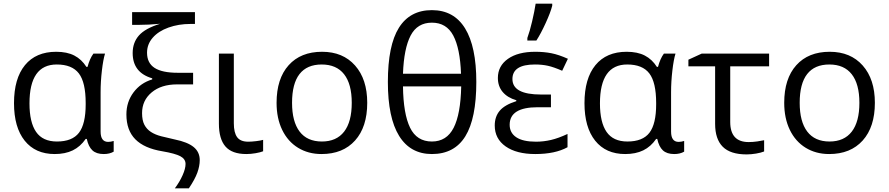

<svg xmlns="http://www.w3.org/2000/svg" viewBox="-20 -826 4824 1042"><path d="M289 -58Q372 -58 408.5 -105.5Q445 -153 445 -260V-267Q445 -379 408 -427.5Q371 -476 288 -476Q140 -476 140 -265Q140 -162 176 -110Q212 -58 289 -58ZM277 10Q172 10 114 -62.5Q56 -135 56 -266Q56 -400 115.5 -472.5Q175 -545 285 -545Q344 -545 383.5 -524.5Q423 -504 449 -463H455Q467 -508 487 -535H550Q540 -503 533 -443Q526 -383 526 -326V-112Q526 -56 567 -56Q581 -56 597 -61V-3Q575 10 543 10Q503 10 481.5 -10Q460 -30 451 -72H445Q416 -30 375 -10Q334 10 277 10Z M1028 -368H941Q855 -368 803 -324.5Q751 -281 751 -212Q751 -173 763.5 -149Q776 -125 799 -110Q822 -95 855 -86.5Q888 -78 929 -69Q998 -55 1031 -28Q1064 -1 1064 43Q1064 75 1051 111Q1038 147 1005 196H929Q955 161 971 125Q987 89 987 64Q987 37 959 22Q931 7 861 -5Q763 -21 714.5 -70Q666 -119 666 -205Q666 -273 704.5 -324.5Q743 -376 806 -395V-401Q700 -432 700 -538Q700 -595 734 -633.5Q768 -672 849 -697Q786 -691 730 -691H697V-760H1038V-696H1013Q949 -696 894.5 -676.5Q840 -657 809 -621.5Q778 -586 778 -540Q778 -484 819 -457.5Q860 -431 945 -431H1028Z M1249 -535V-157Q1249 -106 1267 -81.5Q1285 -57 1327 -57Q1345 -57 1370 -60Q1395 -63 1408 -67V-5Q1393 1 1367 5.5Q1341 10 1317 10Q1239 10 1203.5 -31Q1168 -72 1168 -155V-535Z M1973 -268Q1973 -137 1907 -63.5Q1841 10 1725 10Q1653 10 1597.5 -24Q1542 -58 1511.5 -121Q1481 -184 1481 -268Q1481 -399 1546.5 -472Q1612 -545 1728 -545Q1841 -545 1907 -470.5Q1973 -396 1973 -268ZM1565 -268Q1565 -166 1606 -112Q1647 -58 1727 -58Q1806 -58 1847.5 -111.5Q1889 -165 1889 -268Q1889 -370 1847.5 -423Q1806 -476 1726 -476Q1646 -476 1605.5 -424Q1565 -372 1565 -268Z M2565 -381Q2565 -183 2505.5 -86.5Q2446 10 2324 10Q2207 10 2146 -88.5Q2085 -187 2085 -381Q2085 -580 2145 -675.5Q2205 -771 2324 -771Q2443 -771 2504 -672Q2565 -573 2565 -381ZM2324 -58Q2404 -58 2442 -132.5Q2480 -207 2483 -357H2167Q2169 -208 2205.5 -133Q2242 -58 2324 -58ZM2324 -703Q2245 -703 2208.5 -633Q2172 -563 2167 -426H2482Q2477 -563 2440 -633Q2403 -703 2324 -703Z M2970 -313V-244H2898Q2746 -244 2746 -149Q2746 -105 2782 -81Q2818 -57 2889 -57Q2930 -57 2970.5 -66.5Q3011 -76 3060 -99V-27Q2993 10 2885 10Q2783 10 2724 -31.5Q2665 -73 2665 -145Q2665 -193 2692 -225Q2719 -257 2782 -277V-282Q2734 -296 2708 -327Q2682 -358 2682 -403Q2682 -468 2736.5 -506.5Q2791 -545 2885 -545Q2933 -545 2973 -537Q3013 -529 3062 -507L3031 -442Q2985 -462 2953.5 -469Q2922 -476 2883 -476Q2761 -476 2761 -397Q2761 -313 2916 -313ZM2842 -620Q2855 -655 2868 -710.5Q2881 -766 2887 -806H2977V-795Q2968 -759 2941.5 -701Q2915 -643 2891 -606H2842Z M3385 -58Q3468 -58 3504.5 -105.5Q3541 -153 3541 -260V-267Q3541 -379 3504 -427.5Q3467 -476 3384 -476Q3236 -476 3236 -265Q3236 -162 3272 -110Q3308 -58 3385 -58ZM3373 10Q3268 10 3210 -62.5Q3152 -135 3152 -266Q3152 -400 3211.5 -472.5Q3271 -545 3381 -545Q3440 -545 3479.5 -524.5Q3519 -504 3545 -463H3551Q3563 -508 3583 -535H3646Q3636 -503 3629 -443Q3622 -383 3622 -326V-112Q3622 -56 3663 -56Q3677 -56 3693 -61V-3Q3671 10 3639 10Q3599 10 3577.5 -10Q3556 -30 3547 -72H3541Q3512 -30 3471 -10Q3430 10 3373 10Z M4154 -535V-466H3943V-164Q3943 -55 4043 -55Q4066 -55 4090 -58.5Q4114 -62 4127 -65V-4Q4110 3 4083 7.5Q4056 12 4032 12Q3944 12 3902.5 -29.5Q3861 -71 3861 -154V-466H3716V-502L3788 -535Z M4728 -268Q4728 -137 4662 -63.5Q4596 10 4480 10Q4408 10 4352.5 -24Q4297 -58 4266.5 -121Q4236 -184 4236 -268Q4236 -399 4301.5 -472Q4367 -545 4483 -545Q4596 -545 4662 -470.5Q4728 -396 4728 -268ZM4320 -268Q4320 -166 4361 -112Q4402 -58 4482 -58Q4561 -58 4602.5 -111.5Q4644 -165 4644 -268Q4644 -370 4602.5 -423Q4561 -476 4481 -476Q4401 -476 4360.5 -424Q4320 -372 4320 -268Z"/></svg>

Font: Stephens Clock
Style: Regular
Weight: 400
Designer: Peter Wiegel (catfonts.de) with slight modifications by DT1.org
Version: Version 0.9.1